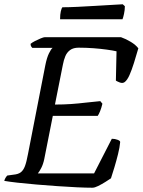

<svg xmlns="http://www.w3.org/2000/svg" viewBox="-29 -878 667 898"><path d="M403 0Q374 0 331 -2Q288 -4 238.5 -7.5Q189 -11 141 -15Q93 -19 53.5 -23.5Q14 -28 -9 -32Q-7 -40 -3 -46.5Q1 -53 5 -57L34 -61Q56 -63 68 -72Q80 -81 87.5 -100.5Q95 -120 102 -158L183 -573Q190 -608 200 -628.5Q210 -649 217 -654H122Q120 -656 117 -660.5Q114 -665 114 -673Q121 -679 134.5 -686Q148 -693 161.5 -698.5Q175 -704 180 -704H537Q560 -696 583 -682Q606 -668 618 -652Q608 -617 597.5 -583.5Q587 -550 576.5 -526.5Q566 -503 554 -494Q544 -487 530.5 -492.5Q517 -498 513 -501L516 -638Q499 -642 470 -646Q441 -650 407.5 -652.5Q374 -655 339 -655Q314 -655 299 -644Q284 -633 276.5 -615Q269 -597 265 -575L228 -389Q269 -389 304 -391.5Q339 -394 372 -398Q405 -402 440 -405L450 -393Q445 -372 439 -357.5Q433 -343 428 -336H218L178 -134Q173 -110 164 -92.5Q155 -75 148 -67H411L494 -229Q509 -229 521.5 -224Q534 -219 533 -213Q531 -189 523 -157Q515 -125 506 -95Q497 -65 490 -44Q480 -37 463 -26.5Q446 -16 430 -8Q414 0 403 0ZM252 -788Q252 -811 255.5 -825.5Q259 -840 263 -844Q293 -844 333.5 -846Q374 -848 416 -850.5Q458 -853 492.5 -855Q527 -857 545 -858L555 -849Q555 -831 551 -813Q547 -795 544 -788Z"/></svg>

Font: Texturina Medium 12pt
Style: Italic
Weight: 400
Italic angle: -11°
Version: Version 1.002